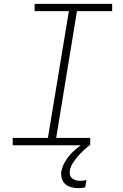

<svg xmlns="http://www.w3.org/2000/svg" viewBox="-20 -755 640 998"><path d="M46 0V-38H229L338 -697H160V-735H563V-697H380L272 -38H449V0ZM387 223Q368 223 350 218Q332 213 319 201.5Q306 190 301 172Q296 154 299 135Q304 109 319.5 83.5Q335 58 355.5 37.5Q376 17 400 0Q424 -17 450 -29L445 0Q428 14 412.5 28.5Q397 43 383 59.5Q369 76 357.5 94.5Q346 113 343 132Q341 144 344 155Q347 166 355.5 172.5Q364 179 375 182Q386 185 397 185Q405 185 413 184Q421 183 429 181L423 219Q414 221 405 222Q396 223 387 223Z"/></svg>

Font: Iosevka SS04 XLt Ex Obl
Style: Regular
Weight: 200
Width: 7
Italic angle: -9°
Monospace: yes
Designer: Belleve Invis
Foundry: Belleve Invis
Version: Version 19.0.0; ttfautohint (v1.8.4)